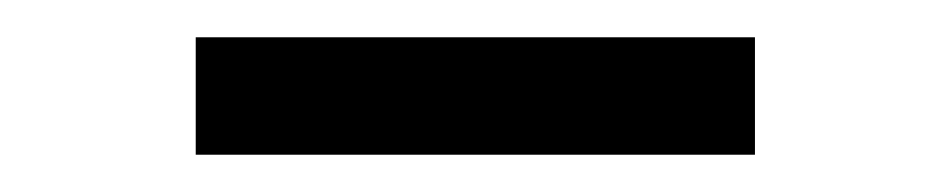

<svg xmlns="http://www.w3.org/2000/svg" viewBox="-20 -323 510 103"><path d="M85 -240V-303H385V-240Z"/></svg>

Font: Montagu Slab 16pt Light
Style: Regular
Weight: 300
Designer: Florian Karsten
Foundry: Florian Karsten
Version: Version 1.000; ttfautohint (v1.8.3)